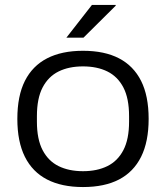

<svg xmlns="http://www.w3.org/2000/svg" viewBox="-20 -743 670 775"><path d="M315 12Q229 12 170 -18.5Q111 -49 80.5 -110Q50 -171 50 -263Q50 -356 80.5 -416.5Q111 -477 170 -507.5Q229 -538 315 -538Q402 -538 460.5 -507.5Q519 -477 549.5 -416.5Q580 -356 580 -263Q580 -171 549.5 -110Q519 -49 460.5 -18.5Q402 12 315 12ZM315 -52Q372 -52 413.5 -72.5Q455 -93 478 -137Q501 -181 501 -252V-274Q501 -346 478 -390Q455 -434 413.5 -454.5Q372 -475 315 -475Q258 -475 216.5 -454.5Q175 -434 152 -390Q129 -346 129 -274V-252Q129 -181 152 -137Q175 -93 216.5 -72.5Q258 -52 315 -52ZM248 -591 351 -723H447V-720L317 -591Z"/></svg>

Font: Archivo SemiExpanded Light
Style: Regular
Weight: 300
Width: 6
Designer: Hector Gatti
Foundry: Omnibus-Type
Version: Version 2.001